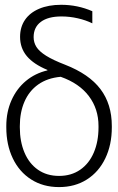

<svg xmlns="http://www.w3.org/2000/svg" viewBox="-20 -759 485 789"><path d="M231.4 -739.3Q298.8 -739.3 359.4 -712.9V-663.1Q332.5 -676.3 299.6 -683.8Q266.6 -691.4 232.4 -691.4Q177.7 -691.4 147.9 -669.2Q118.2 -647 118.2 -606.4Q118.2 -584.5 129.6 -566.2Q141.1 -547.9 169.4 -530Q197.8 -512.2 247.1 -493.2Q346.2 -454.6 392.8 -392.8Q439.5 -331.1 439.5 -241.2V-235.4Q439.5 -164.1 412.8 -108.4Q386.2 -52.7 337.2 -21.5Q288.1 9.8 222.7 9.8Q157.2 9.8 108.2 -21.5Q59.1 -52.7 32.5 -108.4Q5.9 -164.1 5.9 -235.4V-241.2Q5.9 -298.8 27.1 -346.7Q48.3 -394.5 86.4 -426.3Q124.5 -458 174.8 -469.7V-471.7Q118.2 -495.1 90.3 -528.3Q62.5 -561.5 62.5 -607.4Q62.5 -647.9 82.8 -677.5Q103 -707 141.1 -723.1Q179.2 -739.3 231.4 -739.3ZM222.7 -36.1Q272.9 -36.1 309.6 -61.5Q346.2 -86.9 365.5 -132.1Q384.8 -177.2 384.8 -235.4V-241.2Q384.8 -311.5 345.2 -364Q305.7 -416.5 229.5 -443.4Q174.8 -438.5 137.2 -411.9Q99.6 -385.3 80.6 -341.3Q61.5 -297.4 61.5 -241.2V-235.4Q61.5 -177.2 80.6 -132.1Q99.6 -86.9 136 -61.5Q172.4 -36.1 222.7 -36.1Z"/></svg>

Font: Pretendard GOV ExtraLight
Style: Regular
Weight: 200
Designer: Base glyphs from Inter by Rasmus Andersson; Hangeul glyphs from Noto Sans CJK(Source Han Sans) by Jang Soo-young and Kan
Foundry: Kil Hyung-jin
Version: Version 1.309